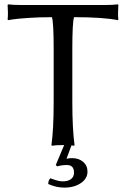

<svg xmlns="http://www.w3.org/2000/svg" viewBox="-20 -668 580 884"><path d="M288.1 91.8Q264.2 91.8 243.2 98.1L236.8 91.8L275.4 0H270Q237.3 0 219.2 2.9L216.8 0Q227.1 -71.3 227.1 -200.2V-444.8Q227.1 -561.5 219.2 -588.9Q159.7 -588.9 109.4 -585.4Q59.6 -582 38.1 -578.6L17.1 -575.2L15.1 -579.1Q18.1 -602.5 15.1 -645L17.1 -647.9Q41 -645 77.1 -645H462.9Q499 -645 522.9 -647.9L524.9 -645Q522 -602.5 524.9 -579.1L522.9 -575.2Q454.1 -588.9 320.8 -588.9Q313 -561.5 313 -444.8V-200.2Q313 -75.2 323.2 0L320.8 2.9Q314 2 309.1 1.5L286.1 63Q297.9 60.1 312 60.1Q342.8 60.1 362.8 77.1Q382.8 94.2 382.8 122.1Q382.8 154.3 352.3 175Q321.8 195.8 275.9 195.8Q238.8 195.8 202.1 179.2Q202.1 162.6 211.9 152.8Q229 159.2 235.4 161.1Q241.7 163.1 251 165Q260.3 167 270 167Q293 167 306.9 156.5Q320.8 146 320.8 127Q320.8 91.8 288.1 91.8Z"/></svg>

Font: Linux Biolinum G
Style: Regular
Weight: 400
Designer: Philipp H. Poll
Foundry: Philipp H. Poll
Version: Version 1.1.0 ; ttfautohint (v1.6)